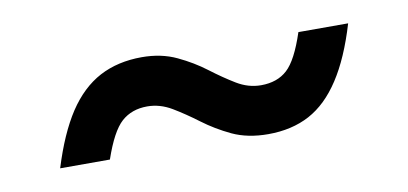

<svg xmlns="http://www.w3.org/2000/svg" viewBox="-31 -356 570 268"><g transform="rotate(-10 254.0 -222.0)"><path d="M469.5 -287Q455.5 -240 436.2 -210.5Q417 -181 391.8 -167.5Q366.5 -154 333 -154Q304 -154 282.2 -164.2Q260.5 -174.5 242.5 -188Q224.5 -201.5 207.8 -211.5Q191 -221.5 173 -221.5Q151 -221.5 136.5 -208.5Q122 -195.5 109 -157.5H38.5Q53 -204.5 72.2 -233.8Q91.5 -263 117.5 -276.8Q143.5 -290.5 177.5 -290.5Q205 -290.5 226.8 -280.2Q248.5 -270 266.2 -256.5Q284 -243 300.5 -233Q317 -223 335 -223Q358 -223 372.2 -236Q386.5 -249 399 -287Z"/></g></svg>

Font: Newsreader 24pt ExtraBold
Style: Italic
Weight: 800
Italic angle: -17°
Designer: Hugues Gentile
Foundry: Production Type
Version: Version 1.003